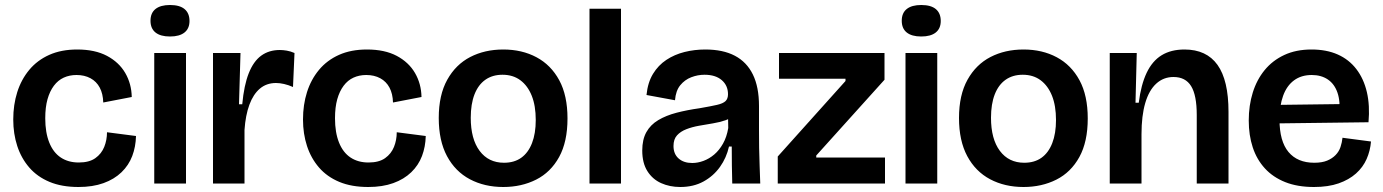

<svg xmlns="http://www.w3.org/2000/svg" viewBox="-20 -734 5532 768"><path d="M294 14Q227 14 178 -6.5Q129 -27 97 -64Q65 -101 49 -150Q33 -199 33 -256Q33 -315 49 -365.5Q65 -416 97 -454.5Q129 -493 177 -514.5Q225 -536 289 -536Q360 -536 408 -510.5Q456 -485 481 -442Q506 -399 507 -346L393 -324Q392 -359 379 -383.5Q366 -408 342 -421Q318 -434 286 -434Q258 -434 235 -423.5Q212 -413 195.5 -391Q179 -369 170 -337Q161 -305 161 -261Q161 -204 177 -164Q193 -124 223 -104Q253 -84 295 -84Q337 -84 361.5 -101.5Q386 -119 397 -146.5Q408 -174 408 -205L524 -190Q523 -147 509 -110Q495 -73 466 -45Q437 -17 394 -1.5Q351 14 294 14Z M597 0V-522H724V0ZM660 -588Q622 -588 602 -604Q582 -620 582 -651Q582 -682 602 -698Q622 -714 660 -714Q699 -714 718.5 -697.5Q738 -681 738 -650Q738 -620 718 -604Q698 -588 660 -588Z M832 0V-264V-522H942L936 -317H949Q956 -393 975 -441Q994 -489 1025 -511.5Q1056 -534 1099 -534Q1112 -534 1127 -531.5Q1142 -529 1158 -522L1152 -386Q1134 -394 1116.5 -398Q1099 -402 1084 -402Q1046 -402 1019.5 -379.5Q993 -357 977.5 -315Q962 -273 958 -214V0Z M1453 14Q1386 14 1337 -6.5Q1288 -27 1256 -64Q1224 -101 1208 -150Q1192 -199 1192 -256Q1192 -315 1208 -365.5Q1224 -416 1256 -454.5Q1288 -493 1336 -514.5Q1384 -536 1448 -536Q1519 -536 1567 -510.5Q1615 -485 1640 -442Q1665 -399 1666 -346L1552 -324Q1551 -359 1538 -383.5Q1525 -408 1501 -421Q1477 -434 1445 -434Q1417 -434 1394 -423.5Q1371 -413 1354.5 -391Q1338 -369 1329 -337Q1320 -305 1320 -261Q1320 -204 1336 -164Q1352 -124 1382 -104Q1412 -84 1454 -84Q1496 -84 1520.5 -101.5Q1545 -119 1556 -146.5Q1567 -174 1567 -205L1683 -190Q1682 -147 1668 -110Q1654 -73 1625 -45Q1596 -17 1553 -1.5Q1510 14 1453 14Z M1993 14Q1918 14 1859.5 -17Q1801 -48 1768 -109.5Q1735 -171 1735 -262Q1735 -354 1769 -415Q1803 -476 1861 -506Q1919 -536 1993 -536Q2068 -536 2126 -505Q2184 -474 2217 -413Q2250 -352 2250 -260Q2250 -167 2216.5 -106Q2183 -45 2124.5 -15.5Q2066 14 1993 14ZM1996 -83Q2037 -83 2065 -103Q2093 -123 2108 -161.5Q2123 -200 2123 -254Q2123 -311 2107 -351Q2091 -391 2061.5 -413Q2032 -435 1990 -435Q1950 -435 1921.5 -415Q1893 -395 1878 -356.5Q1863 -318 1863 -263Q1863 -178 1898.5 -130.5Q1934 -83 1996 -83Z M2338 0V-699H2464V0Z M2701 14Q2659 14 2624.5 -1.5Q2590 -17 2569.5 -49.5Q2549 -82 2549 -132Q2549 -176 2565.5 -205.5Q2582 -235 2613 -253.5Q2644 -272 2686 -283Q2728 -294 2778 -301Q2824 -309 2848 -314.5Q2872 -320 2882 -329.5Q2892 -339 2892 -357Q2892 -392 2867 -413.5Q2842 -435 2798 -435Q2771 -435 2745 -425Q2719 -415 2701 -393Q2683 -371 2680 -333L2566 -354Q2571 -404 2592 -438.5Q2613 -473 2645.5 -494.5Q2678 -516 2718 -526Q2758 -536 2801 -536Q2872 -536 2919.5 -511Q2967 -486 2991.5 -436Q3016 -386 3016 -310V-214Q3016 -179 3016.5 -143Q3017 -107 3018.5 -71Q3020 -35 3021 0H2909Q2908 -35 2907.5 -71.5Q2907 -108 2907 -148H2896Q2886 -103 2860 -66.5Q2834 -30 2794 -8Q2754 14 2701 14ZM2749 -82Q2771 -82 2794 -90.5Q2817 -99 2837 -116Q2857 -133 2872 -159.5Q2887 -186 2893 -222L2892 -274L2918 -275Q2905 -261 2882 -253Q2859 -245 2831.5 -240.5Q2804 -236 2776 -231Q2748 -226 2725 -217Q2702 -208 2688 -192.5Q2674 -177 2674 -150Q2674 -118 2694.5 -100Q2715 -82 2749 -82Z M3091 0V-108L3362 -410V-419H3096V-522H3518V-415L3245 -112V-104H3520V0Z M3602 0V-522H3729V0ZM3665 -588Q3627 -588 3607 -604Q3587 -620 3587 -651Q3587 -682 3607 -698Q3627 -714 3665 -714Q3704 -714 3723.5 -697.5Q3743 -681 3743 -650Q3743 -620 3723 -604Q3703 -588 3665 -588Z M4074 14Q3999 14 3940.5 -17Q3882 -48 3849 -109.5Q3816 -171 3816 -262Q3816 -354 3850 -415Q3884 -476 3942 -506Q4000 -536 4074 -536Q4149 -536 4207 -505Q4265 -474 4298 -413Q4331 -352 4331 -260Q4331 -167 4297.5 -106Q4264 -45 4205.5 -15.5Q4147 14 4074 14ZM4077 -83Q4118 -83 4146 -103Q4174 -123 4189 -161.5Q4204 -200 4204 -254Q4204 -311 4188 -351Q4172 -391 4142.5 -413Q4113 -435 4071 -435Q4031 -435 4002.5 -415Q3974 -395 3959 -356.5Q3944 -318 3944 -263Q3944 -178 3979.5 -130.5Q4015 -83 4077 -83Z M4419 0V-293V-522H4527L4522 -323H4535Q4544 -395 4566.5 -442.5Q4589 -490 4626.5 -513Q4664 -536 4718 -536Q4806 -536 4850 -474.5Q4894 -413 4894 -287V0H4767V-274Q4767 -353 4744.5 -389.5Q4722 -426 4674 -426Q4634 -426 4605 -399.5Q4576 -373 4561 -322Q4546 -271 4546 -197V0Z M5236 14Q5170 14 5121 -5.5Q5072 -25 5039.5 -60.5Q5007 -96 4991 -144.5Q4975 -193 4975 -252Q4975 -312 4991 -363.5Q5007 -415 5038.5 -453.5Q5070 -492 5117 -514Q5164 -536 5226 -536Q5286 -536 5331 -516Q5376 -496 5405.5 -457.5Q5435 -419 5447.5 -365.5Q5460 -312 5454 -245L5055 -240V-314L5368 -318L5337 -276Q5342 -328 5330 -363Q5318 -398 5291.5 -416Q5265 -434 5227 -434Q5185 -434 5156 -412.5Q5127 -391 5112.5 -351Q5098 -311 5098 -256Q5098 -169 5134 -126Q5170 -83 5237 -83Q5268 -83 5288.5 -91.5Q5309 -100 5322.5 -114Q5336 -128 5342 -146Q5348 -164 5350 -183L5464 -168Q5461 -131 5446.5 -98Q5432 -65 5404 -40Q5376 -15 5334.5 -0.5Q5293 14 5236 14Z"/></svg>

Font: Bricolage Grotesque 60pt SemiBold
Style: Regular
Weight: 600
Version: Version 1.001;gftools[0.9.33.dev8+g029e19f]